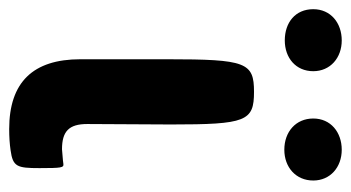

<svg xmlns="http://www.w3.org/2000/svg" viewBox="-235 -566 764 418"><g transform="rotate(90 147.0 -357.0)"><path d="M219 5C236 5 251 4 265 2C301 -3 304 -12 304 -61C304 -109 303 -114 295 -113L287 -112L263 -110C224 -110 208 -125 208 -165L209 -347C209 -511 202 -528 138 -528C74 -528 67 -511 67 -339V-150C67 -47 117 5 219 5ZM26 -595C64 -595 93 -619 93 -657C93 -694 64 -719 26 -719C-12 -719 -42 -695 -42 -657C-42 -618 -13 -595 26 -595ZM264 -594C302 -594 331 -619 331 -657C331 -694 302 -719 264 -719C226 -719 196 -695 196 -657C196 -619 225 -594 264 -594Z"/></g></svg>

Font: Asimov Print
Style: A
Weight: 500
Designer: Google
Version: Version 2.000980: 2014